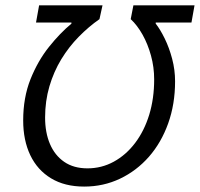

<svg xmlns="http://www.w3.org/2000/svg" viewBox="-20 -676 737 708"><path d="M697.3 -656.3 686 -592.8H554.2V-588.8Q570.8 -567.7 587.4 -533.9Q604 -500 614.8 -459.2Q625.6 -418.3 625.6 -376.1Q625.6 -292.1 600.2 -221.1Q574.8 -150.1 529.2 -98Q483.5 -46 422.4 -17Q361.3 12 290.4 12Q218.7 12 168.4 -18.4Q118 -48.8 91.7 -103.7Q65.5 -158.7 65.5 -231.8Q65.5 -316.1 92.4 -383.8Q119.4 -451.4 160.5 -502.9Q201.5 -554.3 243.4 -588.8V-592.8H112.8L124.2 -656.3H358L346.8 -605.4Q306.9 -577.6 270.5 -540.5Q234.1 -503.5 206.1 -457.7Q178.2 -411.8 162.2 -357.6Q146.3 -303.5 146.3 -242.6Q146.3 -187.2 164.2 -145.1Q182.1 -103 216.9 -79.1Q251.7 -55.2 302.5 -55.2Q354.7 -55.2 399.6 -79.8Q444.6 -104.4 478.2 -148.7Q511.8 -193 530.2 -252.7Q548.5 -312.4 548.5 -383.2Q548.5 -428.3 536.8 -470.9Q525.1 -513.6 505.6 -548.3Q486.1 -583 462 -605.4L471.9 -656.3Z"/></svg>

Font: Source Sans 3
Style: Italic
Weight: 200
Italic angle: -11°
Designer: Paul D. Hunt
Foundry: Adobe
Version: Version 3.046;hotconv 1.0.118;makeotfexe 2.5.65603